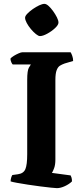

<svg xmlns="http://www.w3.org/2000/svg" viewBox="-20 -975 433 995"><path d="M275 0Q268 0 244.5 -2.5Q221 -5 189 -9Q157 -13 125 -18Q93 -23 68 -27.5Q43 -32 35 -35Q35 -45 38 -54.5Q41 -64 44 -68L73 -72Q102 -76 111.5 -98.5Q121 -121 121 -176V-561Q121 -609 129.5 -624Q138 -639 140 -641H46Q43 -643 39 -651.5Q35 -660 34 -671Q39 -678 51.5 -685.5Q64 -693 76.5 -698.5Q89 -704 95 -704H346Q350 -698 354.5 -685.5Q359 -673 359 -659L315 -646Q301 -641 290.5 -634.5Q280 -628 273.5 -611Q267 -594 267 -560V-148Q267 -121 260.5 -103.5Q254 -86 249 -79L346 -66Q348 -63 350.5 -55Q353 -47 353 -35Q339 -21 316.5 -10.5Q294 0 275 0ZM187 -788Q179 -788 166 -798.5Q153 -809 140 -824.5Q127 -840 118.5 -856Q110 -872 110 -883Q110 -892 121.5 -904Q133 -916 150 -928Q167 -940 183.5 -947.5Q200 -955 210 -955Q220 -955 232 -944Q244 -933 255.5 -917Q267 -901 275 -885Q283 -869 283 -858Q283 -846 265.5 -829.5Q248 -813 225 -800.5Q202 -788 187 -788Z"/></svg>

Font: Texturina 72pt ExtraBold
Style: Regular
Weight: 800
Designer: Guillermo Torres Carreño
Foundry: Omnibus-Type
Version: Version 1.002; ttfautohint (v1.8.3)